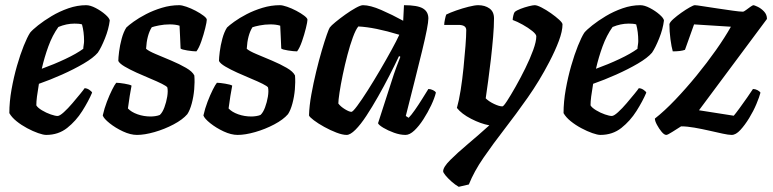

<svg xmlns="http://www.w3.org/2000/svg" viewBox="-20 -520 2981 740"><path d="M158 0Q147 0 127 -7Q107 -14 84.5 -26Q62 -38 43.5 -53Q25 -68 16 -84Q16 -128 24.5 -175.5Q33 -223 45.5 -266.5Q58 -310 71.5 -343.5Q85 -377 96 -394Q105 -405 127 -422.5Q149 -440 179 -458Q209 -476 243.5 -488Q278 -500 312 -500Q328 -500 349 -489Q370 -478 386 -464Q402 -450 403 -441Q399 -408 384.5 -372Q370 -336 357 -317Q340 -297 302.5 -275Q265 -253 219 -232.5Q173 -212 130 -197Q125 -168 122.5 -148Q120 -128 120 -114Q125 -105 141.5 -95Q158 -85 175.5 -79Q193 -73 202 -73Q210 -73 226 -87.5Q242 -102 259 -122Q276 -142 289.5 -158.5Q303 -175 306 -180Q315 -180 324 -174Q333 -168 335 -163Q321 -130 297 -92Q273 -54 239 -27Q205 0 158 0ZM141 -255Q188 -272 231.5 -292.5Q275 -313 301 -332Q301 -338 302.5 -346.5Q304 -355 304 -362Q304 -397 296 -426Q289 -428 281.5 -428.5Q274 -429 267 -429Q236 -429 205 -416Q182 -384 166.5 -341.5Q151 -299 141 -255Z M508 0Q483 0 454 -13.5Q425 -27 402.5 -45Q380 -63 376 -75Q382 -102 392 -128Q402 -154 412 -174Q422 -194 428 -201Q439 -201 460 -197.5Q481 -194 487 -190Q484 -176 480 -150.5Q476 -125 473 -102Q486 -88 510 -79.5Q534 -71 561 -71Q569 -71 579 -72.5Q589 -74 596 -77Q606 -86 613.5 -106Q621 -126 624.5 -147.5Q628 -169 625 -183Q622 -188 604 -197Q586 -206 559.5 -217Q533 -228 506.5 -240Q480 -252 460.5 -263.5Q441 -275 436 -285Q436 -297 439 -321Q442 -345 449 -371Q456 -397 467 -414Q475 -422 495 -436.5Q515 -451 543 -465.5Q571 -480 604 -490Q637 -500 671 -500Q681 -500 698.5 -494Q716 -488 734 -478.5Q752 -469 764.5 -459.5Q777 -450 777 -444Q777 -436 771 -411.5Q765 -387 756 -361Q747 -335 737 -322Q724 -322 702 -325.5Q680 -329 676 -333Q675 -355 674 -379Q673 -403 672 -421Q656 -426 634 -426Q613 -426 593 -422Q573 -418 565 -415Q546 -385 543 -332Q553 -323 580.5 -311.5Q608 -300 640 -286.5Q672 -273 697 -258.5Q722 -244 729 -229Q731 -204 728.5 -175.5Q726 -147 719 -121Q712 -95 702 -80Q684 -59 649 -40.5Q614 -22 575.5 -11Q537 0 508 0Z M896 0Q871 0 842 -13.5Q813 -27 790.5 -45Q768 -63 764 -75Q770 -102 780 -128Q790 -154 800 -174Q810 -194 816 -201Q827 -201 848 -197.5Q869 -194 875 -190Q872 -176 868 -150.5Q864 -125 861 -102Q874 -88 898 -79.5Q922 -71 949 -71Q957 -71 967 -72.5Q977 -74 984 -77Q994 -86 1001.5 -106Q1009 -126 1012.5 -147.5Q1016 -169 1013 -183Q1010 -188 992 -197Q974 -206 947.5 -217Q921 -228 894.5 -240Q868 -252 848.5 -263.5Q829 -275 824 -285Q824 -297 827 -321Q830 -345 837 -371Q844 -397 855 -414Q863 -422 883 -436.5Q903 -451 931 -465.5Q959 -480 992 -490Q1025 -500 1059 -500Q1069 -500 1086.5 -494Q1104 -488 1122 -478.5Q1140 -469 1152.5 -459.5Q1165 -450 1165 -444Q1165 -436 1159 -411.5Q1153 -387 1144 -361Q1135 -335 1125 -322Q1112 -322 1090 -325.5Q1068 -329 1064 -333Q1063 -355 1062 -379Q1061 -403 1060 -421Q1044 -426 1022 -426Q1001 -426 981 -422Q961 -418 953 -415Q934 -385 931 -332Q941 -323 968.5 -311.5Q996 -300 1028 -286.5Q1060 -273 1085 -258.5Q1110 -244 1117 -229Q1119 -204 1116.5 -175.5Q1114 -147 1107 -121Q1100 -95 1090 -80Q1072 -59 1037 -40.5Q1002 -22 963.5 -11Q925 0 896 0Z M1316 0Q1300 0 1276.5 -9Q1253 -18 1229.5 -31Q1206 -44 1189.5 -56.5Q1173 -69 1171 -75Q1172 -112 1180 -156Q1188 -200 1198.5 -243.5Q1209 -287 1220 -324.5Q1231 -362 1239.5 -386Q1248 -410 1251 -414Q1256 -421 1273 -435Q1290 -449 1311 -464Q1332 -479 1351 -489.5Q1370 -500 1379 -500Q1407 -500 1449.5 -481.5Q1492 -463 1534 -440L1537 -500Q1589 -500 1610 -487.5Q1631 -475 1631 -449Q1631 -423 1607 -324.5Q1583 -226 1544 -73L1555 -66Q1565 -76 1579 -96Q1593 -116 1607 -138.5Q1621 -161 1631 -177Q1640 -177 1649 -172.5Q1658 -168 1660 -163Q1655 -142 1642 -114.5Q1629 -87 1612 -60.5Q1595 -34 1577 -17Q1559 0 1543 0Q1522 0 1498.5 -8.5Q1475 -17 1457.5 -27.5Q1440 -38 1437 -45L1489 -206Q1498 -235 1508 -262Q1518 -289 1523 -301L1518 -304Q1502 -270 1481 -229Q1460 -188 1437 -147.5Q1414 -107 1392 -73.5Q1370 -40 1350 -20Q1330 0 1316 0ZM1334 -89Q1339 -88 1356.5 -111.5Q1374 -135 1397.5 -172Q1421 -209 1445 -250Q1469 -291 1489 -327.5Q1509 -364 1519 -386Q1424 -415 1361 -418Q1351 -406 1340 -376Q1329 -346 1319 -308Q1309 -270 1301 -231.5Q1293 -193 1288.5 -163Q1284 -133 1284 -121Q1293 -109 1309.5 -99Q1326 -89 1334 -89Z M1748 200Q1734 192 1720 179.5Q1706 167 1697 156Q1688 145 1688 140Q1688 124 1715.5 96.5Q1743 69 1784 34.5Q1825 0 1866 -37Q1833 -43 1796 -62Q1759 -81 1741 -104Q1749 -132 1755.5 -173Q1762 -214 1766.5 -259Q1771 -304 1774 -342.5Q1777 -381 1777 -404Q1777 -424 1747 -424H1692Q1692 -432 1695 -446Q1698 -460 1700 -464Q1714 -471 1738 -479.5Q1762 -488 1786 -494Q1810 -500 1823 -500Q1849 -500 1866.5 -487.5Q1884 -475 1884 -449Q1884 -418 1880.5 -377Q1877 -336 1872 -292Q1867 -248 1861.5 -208.5Q1856 -169 1852 -141Q1864 -129 1884 -119.5Q1904 -110 1916 -110Q1920 -109 1934 -130.5Q1948 -152 1967 -185.5Q1986 -219 2004.5 -256.5Q2023 -294 2035 -327Q2047 -360 2047 -380Q2047 -388 2031.5 -400.5Q2016 -413 1994.5 -425Q1973 -437 1956 -443Q1956 -450 1958.5 -460.5Q1961 -471 1964 -474Q1971 -480 1986.5 -486Q2002 -492 2018 -496Q2034 -500 2041 -500Q2050 -500 2067.5 -491Q2085 -482 2103.5 -469Q2122 -456 2135 -444Q2148 -432 2148 -426Q2148 -400 2134 -362.5Q2120 -325 2097 -281Q2059 -208 2014 -144Q1969 -80 1924.5 -22.5Q1880 35 1843.5 88Q1807 141 1787 191Z M2294 0Q2283 0 2263 -7Q2243 -14 2220.5 -26Q2198 -38 2179.5 -53Q2161 -68 2152 -84Q2152 -128 2160.5 -175.5Q2169 -223 2181.5 -266.5Q2194 -310 2207.5 -343.5Q2221 -377 2232 -394Q2241 -405 2263 -422.5Q2285 -440 2315 -458Q2345 -476 2379.5 -488Q2414 -500 2448 -500Q2464 -500 2485 -489Q2506 -478 2522 -464Q2538 -450 2539 -441Q2535 -408 2520.5 -372Q2506 -336 2493 -317Q2476 -297 2438.5 -275Q2401 -253 2355 -232.5Q2309 -212 2266 -197Q2261 -168 2258.5 -148Q2256 -128 2256 -114Q2261 -105 2277.5 -95Q2294 -85 2311.5 -79Q2329 -73 2338 -73Q2346 -73 2362 -87.5Q2378 -102 2395 -122Q2412 -142 2425.5 -158.5Q2439 -175 2442 -180Q2451 -180 2460 -174Q2469 -168 2471 -163Q2457 -130 2433 -92Q2409 -54 2375 -27Q2341 0 2294 0ZM2277 -255Q2324 -272 2367.5 -292.5Q2411 -313 2437 -332Q2437 -338 2438.5 -346.5Q2440 -355 2440 -362Q2440 -397 2432 -426Q2425 -428 2417.5 -428.5Q2410 -429 2403 -429Q2372 -429 2341 -416Q2318 -384 2302.5 -341.5Q2287 -299 2277 -255Z M2548 0Q2540 0 2530 -12Q2520 -24 2512 -39Q2504 -54 2504 -63Q2541 -92 2582.5 -135.5Q2624 -179 2664.5 -228.5Q2705 -278 2739.5 -327Q2774 -376 2797 -417L2655 -426L2620 -328Q2604 -322 2573 -322Q2568 -339 2564 -369Q2560 -399 2560 -427Q2562 -435 2575.5 -447Q2589 -459 2606 -471Q2623 -483 2638 -491.5Q2653 -500 2658 -500Q2664 -500 2689 -496Q2714 -492 2745 -487.5Q2776 -483 2803.5 -479Q2831 -475 2843 -475Q2847 -475 2855.5 -481.5Q2864 -488 2872.5 -494Q2881 -500 2884 -500Q2887 -500 2900 -494Q2913 -488 2924.5 -476Q2936 -464 2936 -447L2674 -95L2808 -74Q2815 -82 2830 -102.5Q2845 -123 2860 -144.5Q2875 -166 2882 -177Q2891 -177 2899.5 -172.5Q2908 -168 2911 -163Q2907 -147 2895.5 -119.5Q2884 -92 2867.5 -65Q2851 -38 2833.5 -19Q2816 0 2800 0Q2788 0 2765 -5Q2742 -10 2713.5 -16.5Q2685 -23 2656.5 -28Q2628 -33 2605 -33Q2589 -23 2571 -11.5Q2553 0 2548 0Z"/></svg>

Font: Texturina 72pt 72pt Regular
Style: Bold Italic
Weight: 700
Italic angle: -11°
Designer: Guillermo Torres Carreño
Foundry: Omnibus-Type
Version: Version 1.002; ttfautohint (v1.8.3)